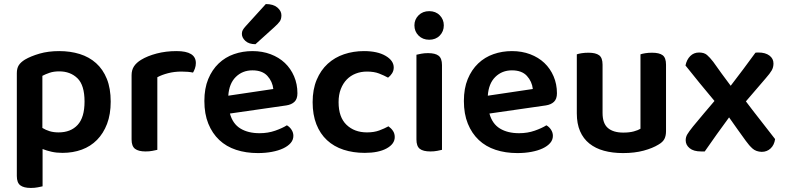

<svg xmlns="http://www.w3.org/2000/svg" viewBox="-20 -740 3871 947"><path d="M288 14Q259 14 234.5 8.5Q210 3 190 -5V179Q181 181 166 184Q151 187 132 187Q97 187 80 174Q63 161 63 128V-379Q63 -403 72.5 -418Q82 -433 103 -446Q132 -463 175 -475.5Q218 -488 272 -488Q327 -488 373.5 -473.5Q420 -459 454 -428.5Q488 -398 507 -351Q526 -304 526 -239Q526 -176 508 -129Q490 -82 458.5 -50Q427 -18 383.5 -2Q340 14 288 14ZM269 -87Q329 -87 363 -124Q397 -161 397 -239Q397 -320 362 -354Q327 -388 272 -388Q245 -388 224.5 -381Q204 -374 189 -366V-109Q205 -99 224.5 -93Q244 -87 269 -87Z M756 -1Q747 1 732 4Q717 7 698 7Q663 7 646 -6Q629 -19 629 -52V-369Q629 -395 641 -413Q653 -431 676 -445Q707 -464 752.5 -476Q798 -488 851 -488Q946 -488 946 -429Q946 -415 941.5 -402.5Q937 -390 932 -382Q909 -387 875 -387Q840 -387 809 -379Q778 -371 756 -359Z M1114 -180Q1128 -129 1166 -106Q1204 -83 1260 -83Q1302 -83 1337.5 -95.5Q1373 -108 1395 -122Q1409 -114 1418 -100Q1427 -86 1427 -70Q1427 -50 1413.5 -34.5Q1400 -19 1376.5 -8Q1353 3 1321 9Q1289 15 1252 15Q1193 15 1144.5 -1Q1096 -17 1061.5 -49.5Q1027 -82 1007.5 -130Q988 -178 988 -242Q988 -304 1007 -350Q1026 -396 1058.5 -427Q1091 -458 1134 -473Q1177 -488 1225 -488Q1274 -488 1315 -472.5Q1356 -457 1385 -429.5Q1414 -402 1430.5 -363.5Q1447 -325 1447 -280Q1447 -252 1432.5 -238Q1418 -224 1392 -220ZM1225 -393Q1176 -393 1143 -360.5Q1110 -328 1106 -268L1328 -301Q1324 -338 1299 -365.5Q1274 -393 1225 -393ZM1291 -720Q1328 -720 1348 -703Q1368 -686 1368 -665Q1368 -646 1360 -634.5Q1352 -623 1333 -606L1240 -522Q1208 -522 1190.5 -538Q1173 -554 1173 -573Q1173 -584 1177.5 -592Q1182 -600 1192 -611Z M1790 -387Q1760 -387 1734.5 -377Q1709 -367 1690.5 -348Q1672 -329 1661 -301Q1650 -273 1650 -236Q1650 -162 1689 -124.5Q1728 -87 1790 -87Q1825 -87 1850.5 -96.5Q1876 -106 1896 -117Q1910 -107 1918.5 -94Q1927 -81 1927 -64Q1927 -30 1887 -8Q1847 14 1779 14Q1722 14 1674.5 -1.5Q1627 -17 1593 -48.5Q1559 -80 1540.5 -127Q1522 -174 1522 -236Q1522 -299 1542 -346.5Q1562 -394 1596.5 -425.5Q1631 -457 1677 -472.5Q1723 -488 1775 -488Q1842 -488 1882 -464.5Q1922 -441 1922 -407Q1922 -391 1913.5 -378Q1905 -365 1894 -357Q1874 -368 1849.5 -377.5Q1825 -387 1790 -387Z M2034 -470Q2042 -472 2057.5 -475Q2073 -478 2091 -478Q2127 -478 2143.5 -465Q2160 -452 2160 -419V-1Q2152 1 2136.5 4Q2121 7 2103 7Q2067 7 2050.5 -6Q2034 -19 2034 -52ZM2024 -615Q2024 -644 2044.5 -664.5Q2065 -685 2097 -685Q2129 -685 2149 -664.5Q2169 -644 2169 -615Q2169 -585 2149 -564.5Q2129 -544 2097 -544Q2065 -544 2044.5 -564.5Q2024 -585 2024 -615Z M2394 -180Q2408 -129 2446 -106Q2484 -83 2540 -83Q2582 -83 2617.5 -95.5Q2653 -108 2675 -122Q2689 -114 2698 -100Q2707 -86 2707 -70Q2707 -50 2693.5 -34.5Q2680 -19 2656.5 -8Q2633 3 2601 9Q2569 15 2532 15Q2473 15 2424.5 -1Q2376 -17 2341.5 -49.5Q2307 -82 2287.5 -130Q2268 -178 2268 -242Q2268 -304 2287 -350Q2306 -396 2338.5 -427Q2371 -458 2414 -473Q2457 -488 2505 -488Q2554 -488 2595 -472.5Q2636 -457 2665 -429.5Q2694 -402 2710.5 -363.5Q2727 -325 2727 -280Q2727 -252 2712.5 -238Q2698 -224 2672 -220ZM2505 -393Q2456 -393 2423 -360.5Q2390 -328 2386 -268L2608 -301Q2604 -338 2579 -365.5Q2554 -393 2505 -393Z M3265 -93Q3265 -70 3257 -54.5Q3249 -39 3228 -27Q3199 -9 3154.5 3Q3110 15 3053 15Q3001 15 2959 3.5Q2917 -8 2887 -32Q2857 -56 2841 -93Q2825 -130 2825 -181V-472Q2833 -475 2848.5 -477.5Q2864 -480 2883 -480Q2918 -480 2935 -467.5Q2952 -455 2952 -421V-183Q2952 -131 2978.5 -108.5Q3005 -86 3054 -86Q3085 -86 3106.5 -92Q3128 -98 3139 -105V-472Q3147 -475 3162.5 -477.5Q3178 -480 3196 -480Q3232 -480 3248.5 -467.5Q3265 -455 3265 -421V-93Z M3398 -116Q3424 -148 3450.5 -179Q3477 -210 3504 -242Q3466 -287 3431.5 -329.5Q3397 -372 3361 -417Q3367 -446 3384.5 -463.5Q3402 -481 3428 -481Q3453 -481 3467 -469Q3481 -457 3498 -435Q3518 -407 3539.5 -377Q3561 -347 3584 -317Q3616 -359 3645.5 -398Q3675 -437 3706 -480Q3711 -481 3714 -481Q3717 -481 3721 -481Q3755 -481 3775 -466Q3795 -451 3795 -427Q3795 -408 3786.5 -393Q3778 -378 3756 -353L3659 -240Q3695 -192 3731 -146.5Q3767 -101 3803 -54Q3799 -25 3781 -8Q3763 9 3737 9Q3709 8 3692 -7Q3675 -22 3658 -46Q3638 -74 3617 -103Q3596 -132 3576 -161Q3545 -119 3515 -77Q3485 -35 3456 7H3438Q3401 7 3381.5 -9Q3362 -25 3362 -48Q3362 -64 3370 -77.5Q3378 -91 3398 -116Z"/></svg>

Font: Baloo Tammudu 2 SemiBold
Style: Regular
Weight: 600
Designer: Maithili Shingre, Omkar Shende and Ek Type
Foundry: Ek Type
Version: Version 1.640;hotconv 1.0.111;makeotfexe 2.5.65597; ttfautoh